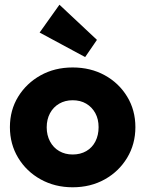

<svg xmlns="http://www.w3.org/2000/svg" viewBox="-20 -783 616 814"><path d="M288 11Q213 11 152.5 -22.5Q92 -56 57 -114Q22 -172 22 -244Q22 -316 57 -373Q92 -430 152 -463.5Q212 -497 288 -497Q364 -497 424 -464Q484 -431 519 -373.5Q554 -316 554 -244Q554 -172 519 -114Q484 -56 424 -22.5Q364 11 288 11ZM288 -128Q321 -128 346 -142.5Q371 -157 384.5 -183.5Q398 -210 398 -244Q398 -278 384 -303.5Q370 -329 345.5 -343.5Q321 -358 288 -358Q256 -358 231 -343.5Q206 -329 192 -303Q178 -277 178 -243Q178 -210 192 -183.5Q206 -157 231 -142.5Q256 -128 288 -128ZM341 -541 148 -645 232 -763 391 -614Z"/></svg>

Font: Outfit
Style: Bold
Weight: 700
Designer: Rodrigo Fuenzalida
Foundry: fragTYPE
Version: Version 1.100;gftools[0.9.27]